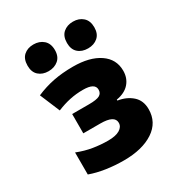

<svg xmlns="http://www.w3.org/2000/svg" viewBox="-183 -899 967 1034"><g transform="rotate(-30 300.0 -381.5)"><path d="M287 11Q231 11 177.5 3Q124 -5 80 -21V-158Q128 -139 174.5 -131.5Q221 -124 267 -124Q314 -124 339 -139Q364 -154 364 -179Q364 -225 276 -225H170V-345H274Q322 -345 340.5 -355Q359 -365 359 -388Q359 -429 285 -429Q242 -429 202.5 -420.5Q163 -412 122 -395L70 -519Q123 -542 178.5 -553Q234 -564 301 -564Q404 -564 464.5 -523Q525 -482 525 -410Q525 -364 497.5 -332.5Q470 -301 417 -292V-286Q470 -278 505 -247Q540 -216 540 -162Q540 -80 471 -34.5Q402 11 287 11ZM422 -608Q384 -608 360.5 -629Q337 -650 337 -690Q337 -732 361 -753Q385 -774 422 -774Q459 -774 483 -752.5Q507 -731 507 -690Q507 -650 483 -629Q459 -608 422 -608ZM176 -608Q139 -608 115.5 -629Q92 -650 92 -690Q92 -732 115.5 -753Q139 -774 176 -774Q213 -774 237.5 -752.5Q262 -731 262 -690Q262 -650 237.5 -629Q213 -608 176 -608Z"/></g></svg>

Font: Noto Sans Mono Black
Style: Regular
Weight: 900
Designer: Monotype Design Team
Foundry: Monotype Imaging Inc.
Version: Version 2.014